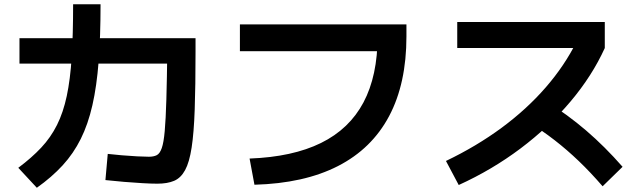

<svg xmlns="http://www.w3.org/2000/svg" viewBox="-20 -839 3040 907"><path d="M723.3 28.7Q694.3 28.7 653.3 26.3Q612.3 24 567 20.2Q521.7 16.3 478 11.7L489 -112Q517 -108.6 554.7 -105.5Q592.3 -102.3 628 -100.4Q663.7 -98.6 683.4 -98.6Q706 -98.6 720.5 -106Q735 -113.3 744.2 -139.5Q753.4 -165.6 758.2 -220.3Q763.1 -275 765.9 -369.3Q768.7 -463.7 770.4 -608.7L839.4 -538.7H72V-658.7H903.7V-595.4Q903.7 -433.3 899.8 -322.5Q896 -211.7 885.3 -142.2Q874.7 -72.7 854.5 -35.5Q834.3 1.7 802.5 15.2Q770.7 28.7 723.3 28.7ZM66.4 -46.3Q129.7 -93.6 174.7 -141.6Q219.7 -189.6 249.2 -248.5Q278.7 -307.3 295.4 -385.5Q312 -463.7 318.7 -569.5Q325.4 -675.3 325.4 -818.7H455Q455 -666.3 446 -549.2Q437 -432 416.5 -342Q396 -252 361.6 -183Q327.3 -114 276 -58Q224.6 -2 154 48Z M1159 -90Q1362.4 -97.6 1496.4 -163.6Q1630.4 -229.6 1697.1 -355.3Q1763.7 -481 1763.7 -667L1830 -597.1H1113.3V-723.7H1900V-667Q1900 -444.7 1818.2 -290.5Q1736.3 -136.3 1576.5 -54.5Q1416.7 27.3 1182 33.7Z M2086.7 -78.6Q2231.4 -148 2349.9 -235.5Q2468.4 -323 2557.9 -426Q2647.4 -529 2704.4 -643.7L2744.4 -612.1H2140V-735H2837V-612.1Q2777.3 -480.7 2675.2 -359.6Q2573 -238.4 2438.8 -137.5Q2304.7 -36.7 2147 35ZM2826.7 41Q2770 -24.7 2714.5 -77.8Q2659 -131 2600 -176.8Q2541 -222.7 2473.4 -264L2561.3 -359.6Q2660.3 -298.3 2748.8 -222.5Q2837.3 -146.6 2921 -51Z"/></svg>

Font: M PLUS 1 Thin
Style: Regular
Weight: 100
Designer: Coji Morishita
Foundry: UNDERFOREST DESIGN
Version: Version 1.001